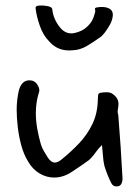

<svg xmlns="http://www.w3.org/2000/svg" viewBox="-20 -671 491 691"><path d="M399 0Q386 0 380 -13Q373 -27 367 -42Q361 -57 356 -73Q352 -89 350.5 -111Q349 -133 347 -149Q335 -138 323 -121Q311 -104 299 -94Q267 -71 237 -51.5Q207 -32 175 -32Q147 -32 122 -47Q97 -62 81 -90Q66 -114 57 -146.5Q48 -179 44 -213.5Q40 -248 40 -276Q40 -293 42 -311Q44 -329 48 -346Q58 -382 86 -382Q105 -382 115 -365.5Q125 -349 120 -338Q114 -319 111.5 -300.5Q109 -282 109 -264Q109 -236 114 -208Q119 -180 127 -152Q131 -139 138 -127Q145 -115 152 -104Q164 -86 177 -86Q187 -86 199 -95Q234 -123 264 -154.5Q294 -186 312.5 -224.5Q331 -263 332 -311Q333 -319 333 -327Q333 -335 341 -337Q352 -339 363.5 -339Q375 -339 382 -335Q394 -328 401 -317Q408 -306 406 -289Q404 -276 403.5 -271.5Q403 -267 404 -264.5Q405 -262 406 -253Q415 -142 421 -28Q421 -18 416.5 -9Q412 0 399 0ZM241 -490Q189 -485 157 -522Q135 -544 123 -579Q111 -614 108 -642Q107 -650 121.5 -651Q136 -652 151.5 -649Q167 -646 168 -638Q172 -601 197 -571Q218 -546 247.5 -552Q277 -558 296 -577Q307 -588 312.5 -599Q318 -610 322 -626Q324 -632 322 -637Q320 -642 327 -644Q354 -649 370.5 -641.5Q387 -634 386 -616Q385 -599 375.5 -582Q366 -565 356.5 -553Q347 -541 342 -538Q317 -520 292.5 -505.5Q268 -491 241 -490Z"/></svg>

Font: Mynerve
Style: Regular
Weight: 400
Designer: Carolina Short
Foundry: Carolina Short
Version: Version 1.000; ttfautohint (v1.8.4.7-5d5b)